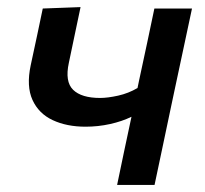

<svg xmlns="http://www.w3.org/2000/svg" viewBox="-20 -521 579 541"><path d="M310 0Q319.5 -45.5 330 -95.8Q340.5 -146 350.5 -192Q324 -179 290.2 -171.5Q256.5 -164 221 -164Q168 -164 128.5 -182.5Q89 -201 71.5 -239.5Q54 -278 66.5 -337Q76.5 -383.5 84.5 -420.8Q92.5 -458 100.5 -497L207 -501Q199 -463.5 191.2 -426Q183.5 -388.5 174 -344Q162.5 -291 186 -268Q209.5 -245 262 -245Q283.5 -245 312.8 -251.5Q342 -258 367.5 -273L371.5 -292.5Q385 -354 394.8 -401Q404.5 -448 415 -497H521Q509.5 -443 498.2 -390.2Q487 -337.5 472 -267.5L461.5 -218Q448.5 -156.5 437.8 -105.5Q427 -54.5 415.5 0Z"/></svg>

Font: Commissioner Medium
Style: Italic
Weight: 500
Italic angle: -12°
Designer: Kostas Bartsokas
Foundry: Kostas Bartsokas
Version: Version 1.000; ttfautohint (v1.8.3)